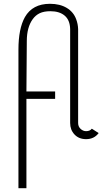

<svg xmlns="http://www.w3.org/2000/svg" viewBox="-20 -724 550 1010"><path d="M111 -634Q151 -704 243 -704Q295 -704 331 -682.5Q367 -661 381 -622Q390 -598 391 -571V-77Q391 -58 404 -46Q417 -34 433 -34Q453 -34 463 -47L499 -24Q475 8 433 8Q395 8 372 -16.5Q349 -41 349 -77V-571Q348 -618 320.5 -641.5Q293 -665 245 -665Q211 -665 189 -654.5Q167 -644 152 -623Q121 -580 121 -508L119 -243H270V-204H119V266H77V-463Q77 -573 111 -634Z"/></svg>

Font: Bellota Text Light
Style: Regular
Weight: 300
Designer: Kemie Guaida
Foundry: Kemie Guaida
Version: Version 4.001